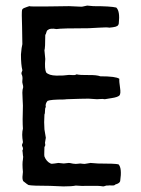

<svg xmlns="http://www.w3.org/2000/svg" viewBox="-20 -676 503 687"><path d="M139 -213 144 -183Q144 -181 142.5 -174.5Q141 -168 141 -165L142 -158Q142 -152 139 -151Q139 -145 138.5 -132Q138 -119 139 -116Q146 -98 161 -91Q164 -89 175.5 -91Q187 -93 189 -93Q192 -93 198.5 -92Q205 -91 208 -91Q211 -91 217 -92Q223 -93 226 -93Q230 -93 236 -91.5Q242 -90 246 -90Q250 -89 257.5 -90Q265 -91 267 -91Q269 -91 276 -90Q283 -89 286 -90Q289 -90 295 -91.5Q301 -93 304 -93Q308 -93 317 -92Q326 -91 330 -91Q392 -91 404 -88Q417 -75 410 -28Q408 -20 393 -16Q391 -13 386 -12.5Q381 -12 376 -12.5Q371 -13 366 -12Q362 -13 357 -11Q352 -9 349 -9Q333 -12 301 -11Q269 -10 251 -12Q238 -9 207 -9Q199 -9 183 -10Q167 -11 159 -11Q94 -11 82 -14Q79 -15 63 -28Q61 -32 60.5 -37.5Q60 -43 61 -50Q62 -57 62 -61Q59 -91 62 -105Q62 -107 62.5 -110.5Q63 -114 63 -115Q62 -118 61.5 -126Q61 -134 60 -137Q65 -144 59 -154Q58 -158 60 -161.5Q62 -165 62 -168Q57 -196 62 -216Q60 -241 62 -298Q62 -305 61 -319.5Q60 -334 60 -344.5Q60 -355 63 -364Q63 -369 61 -375.5Q59 -382 60 -388Q62 -402 57 -411Q56 -415 58 -419Q60 -423 60 -425Q55 -444 55 -481Q57 -507 60 -518Q60 -527 59.5 -548Q59 -569 59 -580Q57 -632 59 -641Q61 -645 65.5 -647Q70 -649 76 -651Q82 -653 85 -654Q86 -652 156 -653Q226 -654 227 -654Q235 -654 249.5 -653Q264 -652 271 -652Q275 -652 282.5 -654Q290 -656 292 -656Q296 -656 303 -655Q310 -654 314 -654Q375 -654 396 -649Q410 -636 405 -592Q404 -586 399.5 -583Q395 -580 384 -578.5Q373 -577 371 -577Q364 -579 334 -577Q304 -575 297 -575Q200 -575 182 -572Q159 -576 152 -569Q148 -568 146 -560.5Q144 -553 142 -551Q142 -504 139 -496Q142 -466 142 -465Q139 -430 145 -417Q155 -406 181.5 -405.5Q208 -405 227 -408Q231 -408 237 -407.5Q243 -407 247 -407.5Q251 -408 254 -410Q266 -407 296 -407.5Q326 -408 339 -403Q395 -403 407 -394Q406 -385 409.5 -362.5Q413 -340 407 -334Q400 -328 379.5 -325Q359 -322 355 -321Q351 -322 346.5 -322Q342 -322 336 -321.5Q330 -321 327 -321Q321 -321 311.5 -322Q302 -323 297 -323Q275 -323 219 -321Q218 -321 214 -320.5Q210 -320 208 -320Q161 -320 150 -315Q141 -304 144 -293Q141 -290 141 -279.5Q141 -269 139 -266Q137 -238 139 -213Z"/></svg>

Font: FuturaRenner
Style: Regular
Weight: 400
Designer: Bastien Sozeau
Foundry: NBR — Bastien Sozeau
Version: Version 2.001;PS 002.001;hotconv 1.0.88;makeotf.lib2.5.64775